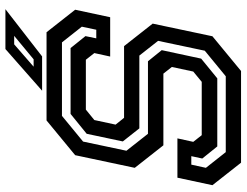

<svg xmlns="http://www.w3.org/2000/svg" viewBox="-118 -770 888 691"><g transform="rotate(-90 325.5 -424.0)"><path d="M86 0 5 -103 32 -229H173.5L161 -172L185 -141.5H377L414 -172L430.5 -249L406.5 -279.5H148.5L67.5 -382.5L113 -597L238 -700H555.5L636.5 -597L609.5 -471H468L480.5 -528L456.5 -558.5H277L239.5 -528L223 -451.5L247.5 -421H505.5L586.5 -318L541 -103L416 0ZM124 -55H397L489 -130.5L524.5 -298.5L471.5 -366H209.5L162.5 -425.5L190 -555.5L261.5 -613.5H498.5L541.5 -560L533.5 -521H564.5L575.5 -573L519 -644.5H254.5L162 -568.5L129 -412.5L190 -335H451L491 -285.5L460.5 -143.5L389.5 -85.5H144.5L101 -139.5L109.5 -179H79L67.5 -126.5ZM345 -716 495 -848H638.5L468.5 -716ZM431.5 -746.5H458L542.5 -816.5H512Z"/></g></svg>

Font: Tourney Thin SemiBold
Style: Italic
Weight: 600
Italic angle: -12°
Version: Version 1.015